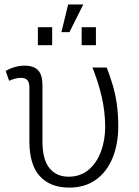

<svg xmlns="http://www.w3.org/2000/svg" viewBox="-20 -831 622 861"><path d="M290.5 10.3Q205.6 10.3 158.7 -40.8Q111.8 -91.8 111.8 -198.2V-437.5Q111.8 -462.4 102.3 -472.2Q92.8 -481.9 74.2 -481.9Q60.5 -481.9 46.4 -478Q32.2 -474.1 21 -468.8L5.4 -512.7Q22.9 -523.4 45.2 -530Q67.4 -536.6 90.3 -536.6Q131.3 -536.6 150.9 -515.9Q170.4 -495.1 170.4 -448.2V-197.3Q170.4 -115.2 201.9 -76.9Q233.4 -38.6 287.6 -38.6Q340.3 -38.6 377 -69.3Q413.6 -100.1 432.6 -151.1Q451.7 -202.1 451.7 -263.7Q451.2 -332.5 435.8 -398.2Q420.4 -463.9 394.5 -528.3H458.5Q474.1 -488.3 485.8 -448.5Q497.6 -408.7 503.9 -364Q510.3 -319.3 510.3 -264.2Q510.3 -184.6 484.6 -122.3Q459 -60.1 409.9 -24.9Q360.8 10.3 290.5 10.3ZM255.4 -687 285.6 -811H353.5L291.5 -687ZM149.9 -628.4V-709H213.9V-628.4ZM346.2 -628.4V-709H410.2V-628.4Z"/></svg>

Font: Roboto Slab LO Light
Style: Regular
Weight: 300
Designer: Google
Version: Version 2.000